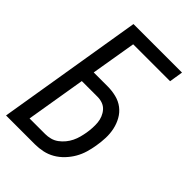

<svg xmlns="http://www.w3.org/2000/svg" viewBox="-219 -824 912 912"><g transform="rotate(45 237.5 -367.5)"><path d="M0 0 121 -735H447L436 -666H188L150 -439H244Q273 -439 301 -432Q329 -425 350.5 -408.5Q372 -392 385.5 -368Q399 -344 405 -316.5Q411 -289 410 -260Q409 -231 404 -202Q400 -177 392.5 -151.5Q385 -126 371.5 -102.5Q358 -79 338.5 -58.5Q319 -38 295.5 -24.5Q272 -11 246 -5.5Q220 0 194 0ZM89 -69H194Q211 -69 228.5 -73.5Q246 -78 261 -89Q276 -100 288 -114.5Q300 -129 308 -145.5Q316 -162 320.5 -179Q325 -196 328 -213Q331 -231 332 -249Q333 -267 331.5 -284Q330 -301 323.5 -317Q317 -333 306 -345.5Q295 -358 279 -364Q263 -370 245 -370H139Z"/></g></svg>

Font: Iosevka QP
Style: Italic
Weight: 400
Italic angle: -9°
Designer: Belleve Invis
Foundry: Belleve Invis
Version: Version 20.0.0; ttfautohint (v1.8.4)